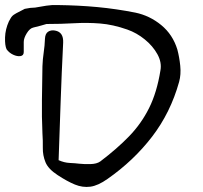

<svg xmlns="http://www.w3.org/2000/svg" viewBox="-68 -718 803 760"><path d="M358 -10Q320 17 289.5 21Q259 25 228.5 12.5Q198 0 160 -25Q123 -49 112 -76Q101 -103 101.5 -132.5Q102 -162 100 -190Q97 -256 98 -322.5Q99 -389 100 -456Q101 -484 105 -510.5Q109 -537 110 -565Q111 -585 122.5 -592.5Q134 -600 150 -597Q184 -591 182 -549Q176 -430 172 -314Q168 -198 164 -84Q186 -74 208 -73Q230 -72 246 -70Q264 -68 289.5 -68.5Q315 -69 329 -79Q395 -129 443 -178.5Q491 -228 522 -290Q553 -352 567 -439Q573 -471 555 -503.5Q537 -536 505 -562Q473 -588 436 -601Q379 -621 328 -625Q277 -629 225.5 -626Q174 -623 116 -623Q97 -617 64 -609Q50 -606 38 -586.5Q26 -567 26 -552V-512Q26 -498 13 -496Q0 -494 -16 -501.5Q-32 -509 -42 -523Q-49 -538 -48 -570Q-47 -602 -33 -633Q-29 -640 -26 -645.5Q-23 -651 -19 -655Q-13 -662 30 -683Q53 -688 71 -688Q93 -692 115.5 -695.5Q138 -699 160 -698Q243 -697 317.5 -690Q392 -683 468 -668Q525 -656 570.5 -618.5Q616 -581 634 -522Q642 -492 645.5 -457.5Q649 -423 641 -394Q607 -272 534 -177Q461 -82 358 -10Z"/></svg>

Font: Mynerve
Style: Regular
Weight: 400
Designer: Carolina Short
Foundry: Carolina Short
Version: Version 1.000; ttfautohint (v1.8.4.7-5d5b)